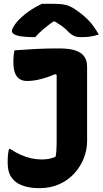

<svg xmlns="http://www.w3.org/2000/svg" viewBox="-20 -963 540 1003"><path d="M198 -130Q220 -130 237 -133.5Q254 -137 270 -144Q273 -157 274 -170Q275 -183 275.5 -198Q276 -213 276 -230Q276 -271 276 -313.5Q276 -356 276 -401.5Q276 -447 276 -497Q276 -547 276 -603L303 -559L245 -587L299 -588Q271 -576 247 -567Q223 -558 201.5 -552Q180 -546 160.5 -543Q141 -540 121 -540Q98 -540 82 -550.5Q66 -561 58 -582.5Q50 -604 50 -637Q50 -657 51.5 -673.5Q53 -690 56 -700Q86 -702 115 -704Q144 -706 173 -707.5Q202 -709 231 -709.5Q260 -710 290 -710Q342 -710 373.5 -699.5Q405 -689 420 -668Q435 -647 435 -614Q435 -572 435 -525Q435 -478 435 -427.5Q435 -377 435 -326Q435 -275 435 -225Q435 -182 418.5 -138.5Q402 -95 370 -59Q338 -23 291.5 -1.5Q245 20 185 20Q154 20 129 15Q104 10 85 1Q66 -8 53 -21Q42 -32 34.5 -45Q27 -58 23.5 -75.5Q20 -93 20 -116Q20 -140 22 -156.5Q24 -173 27 -185H33Q62 -166 89 -154Q116 -142 143 -136Q170 -130 198 -130ZM199 -943Q210 -943 220.5 -943Q231 -943 242 -943Q253 -943 263 -943Q298 -943 322.5 -937.5Q347 -932 376 -912Q395 -899 411.5 -885.5Q428 -872 442.5 -857Q457 -842 470 -823.5Q483 -805 496 -783Q476 -776 455.5 -772.5Q435 -769 407 -769Q380 -769 365.5 -776Q351 -783 340 -794Q323 -813 302.5 -827.5Q282 -842 240 -866L296 -851Q279 -851 262 -851Q245 -851 228 -851L283 -867Q236 -836 208 -812Q180 -788 164 -769H158Q116 -769 90.5 -773Q65 -777 53.5 -784.5Q42 -792 42 -800Q42 -807 48 -819Q54 -831 67 -847Q79 -861 94 -874.5Q109 -888 126 -900.5Q143 -913 161.5 -923.5Q180 -934 199 -943Z"/></svg>

Font: Recursive Casual ExtraBold
Style: Regular
Weight: 800
Version: Version 1.047